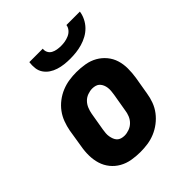

<svg xmlns="http://www.w3.org/2000/svg" viewBox="-205 -871 1010 1010"><g transform="rotate(-45 300.0 -366.0)"><path d="M257 8Q225 8 193.5 2.5Q162 -3 135.5 -18Q109 -33 90 -56.5Q71 -80 62 -109Q53 -138 52.5 -170.5Q52 -203 58 -235L74 -335Q79 -362 89 -389Q99 -416 116 -439Q133 -462 156.5 -480Q180 -498 207 -509Q234 -520 261 -524Q288 -528 316 -528Q348 -528 379.5 -522.5Q411 -517 437.5 -502Q464 -487 483.5 -463.5Q503 -440 512 -411Q521 -382 521 -349.5Q521 -317 516 -285L499 -185Q495 -158 485 -131Q475 -104 457.5 -81Q440 -58 416.5 -40Q393 -22 366.5 -11Q340 0 312.5 4Q285 8 257 8ZM259 -112Q276 -112 294 -118.5Q312 -125 325.5 -138.5Q339 -152 346 -169.5Q353 -187 355 -204L372 -304Q374 -316 375 -328.5Q376 -341 374.5 -352.5Q373 -364 368.5 -374.5Q364 -385 356.5 -393Q349 -401 337.5 -404.5Q326 -408 314 -408Q297 -408 279 -401.5Q261 -395 248 -381.5Q235 -368 228 -350.5Q221 -333 218 -316L201 -216Q199 -204 198 -191.5Q197 -179 199 -167.5Q201 -156 205 -145.5Q209 -135 216.5 -127Q224 -119 235.5 -115.5Q247 -112 259 -112ZM343 -600Q321 -600 299.5 -602.5Q278 -605 257.5 -611.5Q237 -618 220 -629.5Q203 -641 191.5 -658Q180 -675 177.5 -696.5Q175 -718 178 -740H278Q276 -725 282.5 -712.5Q289 -700 301 -693.5Q313 -687 327.5 -684.5Q342 -682 357 -682Q372 -682 386.5 -684.5Q401 -687 416 -693.5Q431 -700 441.5 -712.5Q452 -725 454 -740H554Q551 -718 540.5 -696.5Q530 -675 513.5 -658Q497 -641 476 -629.5Q455 -618 432.5 -611.5Q410 -605 387.5 -602.5Q365 -600 343 -600Z"/></g></svg>

Font: Iosevka Etoile Heavy
Style: Italic
Weight: 900
Italic angle: -9°
Designer: Belleve Invis
Foundry: Belleve Invis
Version: Version 22.1.2; ttfautohint (v1.8.4)